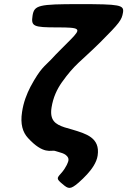

<svg xmlns="http://www.w3.org/2000/svg" viewBox="-20 -731 618 932"><path d="M365 -711C167 -711 146 -706 138 -655C130 -603 142 -598 257 -598C371 -598 376 -593 323 -539C270 -485 260 -477 228 -442C198 -410 178 -403 128 -310C110 -275 94 -235 87 -187C78 -129 90 -89 116 -61C191 21 229 -3 245 1L262 6C276 10 290 14 299 21C322 39 310 55 304 70C301 76 297 82 293 89C288 97 282 104 275 112C255 134 254 138 283 162C312 187 321 190 361 156C376 143 390 129 403 115C424 92 449 59 454 24C467 -63 397 -82 331 -102L293 -113C248 -128 221 -147 230 -208C238 -259 257 -298 280 -331C344 -421 371 -431 466 -525C561 -620 571 -634 577 -670C583 -707 563 -711 365 -711Z"/></svg>

Font: Asimov Print
Style: AIt
Weight: 500
Designer: Google
Version: Version 2.000980: 2014